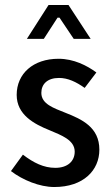

<svg xmlns="http://www.w3.org/2000/svg" viewBox="-20 -739 451 771"><path d="M198 12C315 12 379 -55 379 -138C379 -228 309 -260 243 -286C196 -305 146 -321 146 -366C146 -401 170 -426 217 -426C253 -426 286 -410 320 -386L367 -448C329 -476 276 -503 215 -503C113 -503 47 -443 47 -358C47 -278 117 -241 179 -216C226 -196 280 -177 280 -130C280 -92 252 -65 202 -65C156 -65 115 -85 72 -118L24 -52C71 -16 139 12 198 12ZM156 -583 211 -668H219L276 -583H344L255 -719H175L88 -583Z"/></svg>

Font: Falling Sky
Style: Light
Weight: 400
Designer: Paul D. Hunt
Foundry: Adobe Systems Incorporated
Version: Version 1.02